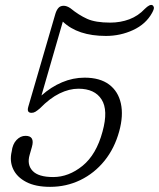

<svg xmlns="http://www.w3.org/2000/svg" viewBox="-20 -734 633 764"><path d="M26.5 -131Q30 -160.5 45.8 -177Q61.5 -193.5 81.5 -193.5Q119.5 -193.5 107 -149.5L98 -118Q86.5 -78.5 109.8 -54Q133 -29.5 191.5 -29.5Q253.5 -29.5 308.5 -74.2Q363.5 -119 388 -210.5Q411.5 -295.5 384.2 -338.2Q357 -381 292 -381Q255.5 -381 217 -362.2Q178.5 -343.5 138.5 -302.5Q128.5 -294 121.2 -289.5Q114 -285 105.5 -285Q85.5 -285 92.5 -309L200.5 -679.5Q205 -694 212.5 -702.5Q220 -711 233.5 -711Q246 -711 260.5 -701Q293.5 -674 326.8 -659Q360 -644 418.5 -644Q459 -644 494.5 -657.2Q530 -670.5 556.5 -699Q576 -718 586 -713.5Q590.5 -711.5 592.2 -705.2Q594 -699 585 -682.5Q560.5 -638 509.8 -614.5Q459 -591 401.5 -591Q289.5 -591 230 -648L145 -354Q183 -388 226.8 -406.5Q270.5 -425 316.5 -425Q377.5 -425 414 -397.8Q450.5 -370.5 461 -322.2Q471.5 -274 454.5 -212Q436 -144 395.8 -94.2Q355.5 -44.5 299.8 -17.5Q244 9.5 179.5 9.5Q121.5 9.5 84.5 -9.8Q47.5 -29 32.5 -61Q17.5 -93 26.5 -131Z"/></svg>

Font: Fraunces 144pt S100 Light
Style: Italic
Weight: 300
Italic angle: -16°
Version: Version 1.000; ttfautohint (v1.8.3)